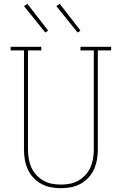

<svg xmlns="http://www.w3.org/2000/svg" viewBox="-20 -981 640 1009"><path d="M300 8Q273 8 247 3Q221 -2 197.5 -14.5Q174 -27 155.5 -47Q137 -67 126 -91.5Q115 -116 110.5 -142Q106 -168 106 -195V-716H36V-735H197V-716H127V-195Q127 -171 131 -147Q135 -123 144.5 -101.5Q154 -80 170.5 -62Q187 -44 208 -32Q229 -20 252.5 -15.5Q276 -11 300 -11Q324 -11 347.5 -15.5Q371 -20 392 -32Q413 -44 429.5 -62Q446 -80 455.5 -101.5Q465 -123 469 -147Q473 -171 473 -195V-716H403V-735H564V-716H494V-195Q494 -168 489.5 -142Q485 -116 474 -91.5Q463 -67 444.5 -47Q426 -27 402.5 -14.5Q379 -2 353 3Q327 8 300 8ZM388 -810 276 -949 294 -961 403 -820ZM218 -810 202 -830 106 -949 124 -961 233 -820Z"/></svg>

Font: Iosevka Curly Slab ThEx
Style: Regular
Weight: 100
Width: 7
Monospace: yes
Designer: Belleve Invis
Foundry: Belleve Invis
Version: Version 11.1.0; ttfautohint (v1.8.3)